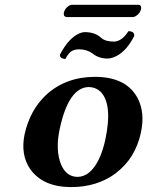

<svg xmlns="http://www.w3.org/2000/svg" viewBox="-20 -760 606 790"><path d="M527.8 -689.9H253.9Q240.2 -691.4 242.7 -708Q246.6 -725.6 264.2 -736.8Q270 -739.7 274.4 -740.2H550.3Q563 -738.8 560.5 -723.1Q556.6 -704.1 538.1 -693.4Q532.2 -690.4 527.8 -689.9ZM450.2 -588.9Q482.9 -590.8 508.3 -631.8Q529.3 -631.8 532.2 -617.7Q532.7 -614.3 532.2 -611.8Q496.6 -541.5 445.3 -523.4Q432.6 -519 421.4 -519Q384.3 -520 360.8 -540Q337.9 -556.6 306.2 -557.1Q276.4 -557.1 261.7 -537.6Q254.9 -528.8 249 -517.1Q225.1 -519 226.6 -535.2Q263.2 -605 308.6 -623.5Q319.8 -627.9 329.6 -627.9Q372.6 -627.4 397.9 -603Q414.1 -588.9 450.2 -588.9ZM345.2 -401.9Q262.2 -400.4 225.6 -229Q207 -142.1 231.9 -81.5Q253.4 -33.2 297.9 -32.2Q351.1 -32.2 386.2 -103.5Q402.8 -137.7 413.1 -184.1Q444.8 -334 392.1 -384.3Q372.6 -401.4 345.2 -401.9ZM81.1 -207Q103 -307.1 170.4 -370.1Q251.5 -443.8 370.6 -443.8Q500 -443.8 546.4 -356Q577.1 -296.9 560.1 -215.8Q537.6 -109.4 458 -48.8Q456.5 -47.9 456.1 -46.9Q379.4 9.8 272.9 9.8Q156.7 9.8 104 -64.5Q64 -123.5 81.1 -207Z"/></svg>

Font: Linux Libertine Slanted O
Style: Bold Slanted
Weight: 700
Designer: Philipp H. Poll
Foundry: Philipp H. Poll
Version: Version 5.0.0